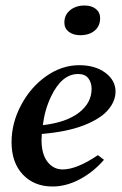

<svg xmlns="http://www.w3.org/2000/svg" viewBox="-20 -669 443 698"><path d="M22 -152Q22 -222 57 -287.5Q92 -353 148.5 -392.5Q205 -432 268 -432Q326 -432 363 -404.5Q400 -377 400 -336Q400 -301 372.5 -269Q345 -237 285 -213.5Q225 -190 132 -182L131 -160Q131 -109 152.5 -81Q174 -53 208 -53Q259 -53 336 -105L358 -88Q320 -44 270.5 -17.5Q221 9 171 9Q104 9 63 -34.5Q22 -78 22 -152ZM313 -346Q313 -369 301 -384.5Q289 -400 264 -400Q205 -400 166 -319Q142 -269 136 -214Q221 -224 267 -259.5Q313 -295 313 -346ZM214 -587Q214 -615 235 -632Q256 -649 287 -649Q313 -649 328.5 -636.5Q344 -624 344 -603Q344 -574 324 -557.5Q304 -541 272 -541Q246 -541 230 -553.5Q214 -566 214 -587Z"/></svg>

Font: Unna Medium
Style: Italic
Weight: 500
Italic angle: -8.05°
Designer: Jorge de Buen Unna
Foundry: Omnibus-Type
Version: Version 2.008